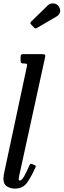

<svg xmlns="http://www.w3.org/2000/svg" viewBox="-24 -1098 374 1128"><path d="M239.5 -755 95.5 -96Q93.5 -89 89.8 -70.8Q86 -52.5 86 -48.5Q86 -37 91.5 -37Q103.5 -37 117.8 -62.2Q132 -87.5 149 -127Q152 -133 155 -135Q158 -137 165 -134L178 -128.5Q184.5 -126 185.8 -123.5Q187 -121 184.5 -114.5Q159 -58.5 134.5 -24.2Q110 10 63 10Q39 10 17.5 -2.5Q-4 -15 -4 -49.5Q-4 -57 -2 -69.5Q0 -82 2.5 -92L134 -708Q136.5 -719 133.5 -722Q130.5 -725 118 -725H117Q104.5 -725 100.8 -728.2Q97 -731.5 97 -744V-764Q97 -774.5 101.2 -777.2Q105.5 -780 115 -780H218Q237.5 -780 240.5 -776Q243.5 -772 239.5 -755ZM322.5 -1058Q333.5 -1039.5 327.8 -1024.2Q322 -1009 309 -1001.5L195 -935Q188.5 -931 184.8 -930.8Q181 -930.5 175.5 -936.5L158.5 -954.5Q150.5 -963 158.5 -970.5L256.5 -1066Q270.5 -1080 291.5 -1077.8Q312.5 -1075.5 322.5 -1058Z"/></svg>

Font: Besley* Condensed
Style: Italic
Weight: 400
Width: 3
Italic angle: -13°
Designer: Owen Earl
Foundry: indestructible type*
Version: Version 3.000; ttfautohint (v1.8.3)